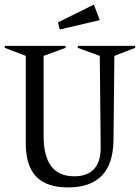

<svg xmlns="http://www.w3.org/2000/svg" viewBox="-23 -801 613 841"><path d="M89.8 -173.8V-556.2L-2.9 -591.8L-1 -600.1H263.2L265.1 -591.8L168 -556.2V-205.1Q168 -28.8 301.8 -28.8Q359.9 -28.8 389.2 -60.8Q418.5 -92.8 418 -155.8L414.1 -556.2L316.9 -591.8L318.8 -600.1H567.9L569.8 -591.8L478 -556.2L474.1 -186Q471.2 20 274.9 20Q181.2 20 135.5 -27.6Q89.8 -75.2 89.8 -173.8ZM231 -703.1 388.2 -780.8 414.1 -712.9 238.8 -671.9Z"/></svg>

Font: Halibut Cnd
Style: Regular
Weight: 400
Width: 3
Designer: Matteo Maggi
Foundry: Collletttivo
Version: Version 3.080 | FøM Fix